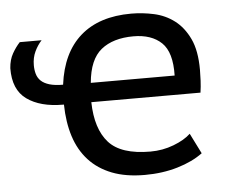

<svg xmlns="http://www.w3.org/2000/svg" viewBox="-44 -592 800 657"><g transform="rotate(-5 355.5 -263.0)"><path d="M628 -43Q593 -17 541 -1.5Q489 14 428 14Q363 14 315.5 -4.5Q268 -23 236.5 -57.5Q205 -92 189.5 -140.5Q174 -189 173 -250H170Q92 -250 46 -283Q0 -316 1 -390Q3 -419 15 -440Q27 -461 41 -476H116Q102 -461 92 -440Q82 -419 82 -393Q82 -377 86 -363Q90 -349 100.5 -339Q111 -329 129.5 -323.5Q148 -318 176 -318Q190 -427 254.5 -483.5Q319 -540 429 -540Q468 -540 507 -531.5Q546 -523 577 -499.5Q608 -476 627.5 -435Q647 -394 647 -328Q647 -312 646 -291Q645 -270 642 -250H267Q269 -158 311 -111Q353 -64 454 -64Q496 -64 534 -78.5Q572 -93 593 -113ZM559 -316Q561 -396 526.5 -429Q492 -462 430 -462Q360 -462 319 -429Q278 -396 271 -316Z"/></g></svg>

Font: PT Sans Caption
Style: Regular
Weight: 400
Designer: A.Korolkova, O.Umpeleva, V.Yefimov
Foundry: ParaType Ltd
Version: Version 2.004W OFL